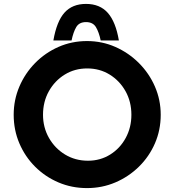

<svg xmlns="http://www.w3.org/2000/svg" viewBox="-20 -954 892 982"><path d="M50 -367Q50 -443 79 -511Q108 -579 159.5 -631.5Q211 -684 279 -714Q347 -744 425 -744Q502 -744 570 -714Q638 -684 690.5 -631.5Q743 -579 772.5 -511Q802 -443 802 -367Q802 -289 772.5 -221Q743 -153 690.5 -101.5Q638 -50 570 -21Q502 8 425 8Q347 8 279 -21Q211 -50 159.5 -101.5Q108 -153 79 -221Q50 -289 50 -367ZM200 -367Q200 -302 230.5 -248.5Q261 -195 313 -163.5Q365 -132 430 -132Q493 -132 543.5 -163.5Q594 -195 623 -248.5Q652 -302 652 -367Q652 -434 622 -487.5Q592 -541 541 -572.5Q490 -604 426 -604Q362 -604 311 -572.5Q260 -541 230 -487.5Q200 -434 200 -367ZM420 -934Q491 -934 531.5 -888Q572 -842 588 -747H495Q486 -790 470.5 -815.5Q455 -841 420 -841Q385 -841 370 -815.5Q355 -790 346 -747H253Q270 -845 310 -889.5Q350 -934 420 -934Z"/></svg>

Font: Synthetic
Style: Bold
Weight: 700
Designer: Santiago Orozco
Foundry: Typemade
Version: Version 2.000; ttfautohint (v1.8.4.7-5d5b)